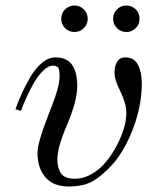

<svg xmlns="http://www.w3.org/2000/svg" viewBox="-20 -664 558 696"><path d="M36 -268Q46 -296 58 -323Q70 -350 89 -383Q108 -416 132 -436Q156 -456 182 -456Q260 -456 260 -352Q260 -298 222 -209Q188 -130 188 -86Q188 -54 201.5 -35Q215 -16 252 -16Q282 -16 312 -33Q342 -50 364 -77Q386 -104 403 -136Q420 -168 429 -198.5Q438 -229 438 -252Q438 -264 437 -272Q436 -280 430 -299Q424 -318 413 -340Q395 -376 395 -400Q395 -424 404.5 -440Q414 -456 434 -456Q466 -456 480 -429.5Q494 -403 494 -362Q494 -282 463 -199.5Q432 -117 386 -66Q348 -25 315 -6.5Q282 12 229 12Q173 12 144.5 -21.5Q116 -55 116 -110Q116 -147 156 -249Q196 -346 196 -386Q196 -411 191 -418.5Q186 -426 171 -426Q155 -426 136.5 -408Q118 -390 102.5 -363Q87 -336 75.5 -310Q64 -284 56 -262ZM404 -562Q390 -576 390 -596Q390 -616 404 -630Q418 -644 438 -644Q458 -644 472 -630Q486 -616 486 -596Q486 -576 472 -562Q458 -548 438 -548Q418 -548 404 -562ZM216 -562Q202 -576 202 -596Q202 -616 216 -630Q230 -644 250 -644Q270 -644 284 -630Q298 -616 298 -596Q298 -576 284 -562Q270 -548 250 -548Q230 -548 216 -562Z"/></svg>

Font: Old Standard TT
Style: Italic
Weight: 400
Italic angle: -15.2°
Designer: Alexey Kryukov <alexios@thessalonica.org.ru>
Version: Version 2.2